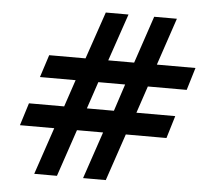

<svg xmlns="http://www.w3.org/2000/svg" viewBox="-52 -787 897 842"><g transform="rotate(5 396.5 -366.0)"><path d="M199 -207H48L79 -306H234L274 -425H117L149 -524H309L380 -732H480L409 -524H523L593 -732H693L623 -524H793L763 -425H592L552 -306H723L693 -207H514L444 0H344L414 -207H299L229 0H129ZM453 -306 492 -425H374L334 -306Z"/></g></svg>

Font: Exo
Style: Bold Italic
Weight: 700
Italic angle: -9°
Designer: Natanael Gama
Foundry: Natanael Gama
Version: Version 1.500; ttfautohint (v1.6)